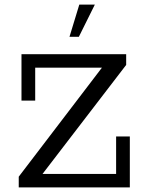

<svg xmlns="http://www.w3.org/2000/svg" viewBox="-20 -820 632 840"><path d="M62 0V-47L426 -524H134V-380H74V-583H532V-536L166 -59H488V-223H548V0ZM284 -659 327 -800H395L325 -659Z"/></svg>

Font: Rokkitt
Style: Regular
Weight: 400
Designer: Vernon Adams
Foundry: Vernon Adams
Version: Version 3.103